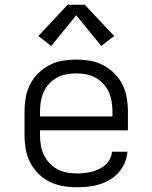

<svg xmlns="http://www.w3.org/2000/svg" viewBox="-20 -778 640 806"><path d="M302 8Q273 8 244 3Q215 -2 188.5 -15Q162 -28 141 -49Q120 -70 106.5 -96.5Q93 -123 88 -152Q83 -181 83 -210V-310Q83 -339 88 -368Q93 -397 106 -423Q119 -449 140 -470Q161 -491 187 -504.5Q213 -518 242 -523Q271 -528 300 -528Q329 -528 358 -523Q387 -518 413 -504.5Q439 -491 460 -470Q481 -449 494 -423Q507 -397 512 -368Q517 -339 517 -310V-231H148V-210Q148 -189 151.5 -168Q155 -147 164 -128Q173 -109 187.5 -93.5Q202 -78 220.5 -68Q239 -58 260 -54Q281 -50 302 -50Q318 -50 334 -51.5Q350 -53 365.5 -57Q381 -61 395.5 -68Q410 -75 422 -85.5Q434 -96 441.5 -110.5Q449 -125 450 -141H515Q513 -117 503.5 -94.5Q494 -72 478 -54Q462 -36 441 -23.5Q420 -11 397 -4Q374 3 350 5.5Q326 8 302 8ZM148 -289H452V-310Q452 -331 448.5 -352Q445 -373 436.5 -392Q428 -411 413.5 -426.5Q399 -442 381 -452Q363 -462 342 -466Q321 -470 300 -470Q279 -470 258 -466Q237 -462 219 -452Q201 -442 186.5 -426.5Q172 -411 163.5 -392Q155 -373 151.5 -352Q148 -331 148 -310ZM405 -585 300 -714 195 -585 141 -627 264 -758H336L459 -627Z"/></svg>

Font: Iosevka Custom Light Extended
Style: Regular
Weight: 300
Width: 7
Monospace: yes
Designer: Belleve Invis
Foundry: Belleve Invis
Version: Version 11.2.4; ttfautohint (v1.8.4)